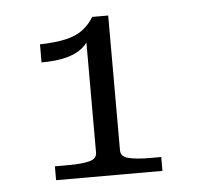

<svg xmlns="http://www.w3.org/2000/svg" viewBox="-37 -786 479 455"><g transform="rotate(-5 202.0 -558.0)"><path d="M236 -426Q236 -411 255 -406.5Q274 -402 306 -402H332V-369H79V-402H113Q142 -402 160.5 -406.5Q179 -411 179 -426V-703L188 -706Q182 -687 166.5 -674.5Q151 -662 126.5 -656Q102 -650 69 -650V-693Q106 -694 130.5 -699.5Q155 -705 171 -717Q187 -729 198 -747H236Z"/></g></svg>

Font: Roboto Serif 20pt ExtraLight
Style: Regular
Weight: 250
Version: Version 1.008